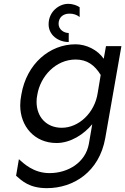

<svg xmlns="http://www.w3.org/2000/svg" viewBox="-20 -728 650 997"><path d="M373 -418.9C432.6 -418.9 471.7 -389.6 502.9 -338.9L487.3 -245.1C471.7 -141.6 388.7 -64.5 300.8 -64.5C221.7 -64.5 169.9 -120.1 169.9 -199.2C169.9 -210.9 170.9 -223.6 173.8 -236.3C189.5 -331.1 268.6 -418.9 373 -418.9ZM372.1 -498C239.3 -498 118.2 -398.4 90.8 -236.3C86.9 -216.8 85 -198.2 85 -180.7C85 -72.3 159.2 14.6 273.4 14.6C347.7 14.6 416 -31.2 459 -83L441.4 19.5C423.8 116.2 333 170.9 237.3 170.9C153.3 170.9 102.5 120.1 78.1 98.6L63.5 184.6C94.7 211.9 132.8 249 223.6 249C362.3 249 495.1 164.1 526.4 -9.8L610.4 -488.3H530.3L518.6 -422.9C486.3 -469.7 427.7 -498 372.1 -498ZM336.9 -556.6C312.5 -556.6 284.2 -574.2 284.2 -604.5C284.2 -635.7 305.7 -657.2 340.8 -657.2C361.3 -657.2 378.9 -651.4 393.6 -639.6V-690.4C380.9 -699.2 360.4 -708 333 -708C289.1 -708 232.4 -669.9 232.4 -601.6C232.4 -546.9 281.2 -509.8 336.9 -509.8Z"/></svg>

Font: Sen-gleads
Style: Italic
Weight: 400
Designer: Kosal Sen, Philatype
Foundry: Philatype
Version: Version 1.004; ttfautohint (v1.8.3)